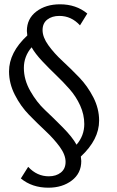

<svg xmlns="http://www.w3.org/2000/svg" viewBox="-20 -678 543 893"><path d="M441 -117Q441 -29 356 50Q358 64 358 71Q358 128 314 161.5Q270 195 205 195Q129 195 77 152L111 98Q152 142 207 142Q241 142 263 124.5Q285 107 285 75Q285 42 258 5Q231 -32 192 -68.5Q153 -105 114.5 -144.5Q76 -184 49 -237Q22 -290 22 -346Q22 -434 107 -513Q105 -527 105 -534Q105 -591 149 -624.5Q193 -658 259 -658Q334 -658 386 -615L352 -560Q312 -604 256 -604Q222 -604 200 -587Q178 -570 178 -538Q178 -505 205 -467.5Q232 -430 271 -394Q310 -358 348.5 -318Q387 -278 414 -225.5Q441 -173 441 -117ZM91 -362Q91 -307 121 -254.5Q151 -202 189 -166.5Q227 -131 272 -85.5Q317 -40 336 -5Q372 -47 372 -101Q372 -145 353 -187Q334 -229 303.5 -263.5Q273 -298 241 -328.5Q209 -359 176.5 -393.5Q144 -428 127 -458Q91 -416 91 -362Z"/></svg>

Font: EauTestText Medium
Style: Regular
Weight: 500
Designer: Christian Thalmann (Catharsis Fonts)
Version: Version 0.001;PS 000.001;hotconv 1.0.88;makeotf.lib2.5.64775